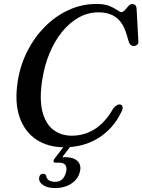

<svg xmlns="http://www.w3.org/2000/svg" viewBox="-20 -733 721 972"><path d="M592 -203Q599.5 -200 600.8 -189.8Q602 -179.5 592.5 -162.5Q552 -80 477.5 -33.8Q403 12.5 305 12.5Q223 12.5 164 -26.5Q105 -65.5 79 -140.2Q53 -215 70 -323Q82.5 -402.5 118 -473Q153.5 -543.5 207 -597.5Q260.5 -651.5 327.2 -682.2Q394 -713 469 -713Q509 -713 533.8 -702.8Q558.5 -692.5 572.8 -682.2Q587 -672 595 -672Q603.5 -672 612.2 -682Q621 -692 630 -702.2Q639 -712.5 649 -712.5Q670 -712.5 671.5 -689.5L680.5 -522.5Q681 -511.5 674 -506Q667 -500.5 657.5 -500Q640 -500 632.5 -519.5L620.5 -560Q603 -618.5 568.2 -644.5Q533.5 -670.5 478 -670.5Q425 -670.5 378.2 -644.2Q331.5 -618 294 -571.5Q256.5 -525 231 -463.8Q205.5 -402.5 194.5 -332.5Q178.5 -233.5 194.2 -170.2Q210 -107 249.2 -76.5Q288.5 -46 343.5 -46Q406 -46 459.2 -79Q512.5 -112 554 -185Q575.5 -209.5 592 -203ZM314.5 -6H347.5L295 63Q301 62.5 308 62.5Q352.5 62.5 373 83Q393.5 103.5 384 138Q374.5 174.5 340.8 196.8Q307 219 259 219Q219 219 196.8 203Q174.5 187 178.5 164Q182.5 147 198.5 146.5Q209.5 146 213.5 156Q216 173.5 229 180.5Q242 187.5 259.5 187.5Q302 187.5 314.5 138Q320 116.5 311.5 103.5Q303 90.5 279.5 90.5H262.5Q251.5 90.5 250.8 84.2Q250 78 257 69Z"/></svg>

Font: Fraunces 9pt
Style: Italic
Weight: 400
Italic angle: -16°
Version: Version 1.000;[b76b70a41]